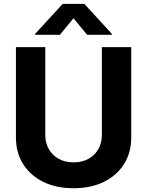

<svg xmlns="http://www.w3.org/2000/svg" viewBox="-20 -974 769 1004"><path d="M512.7 -727.5H666.2V-255.5Q666.2 -175.8 628.5 -116Q590.8 -56.2 522.9 -22.9Q455.1 10.4 364.6 10.4Q274.2 10.4 206.4 -22.9Q138.6 -56.2 100.9 -116Q63.3 -175.8 63.3 -255.5V-727.5H216.8V-268.2Q216.8 -226.4 235.3 -194.1Q253.7 -161.8 287 -143.4Q320.2 -125 364.6 -125Q409.4 -125 442.6 -143.4Q475.8 -161.8 494.2 -194.1Q512.7 -226.4 512.7 -268.2ZM435.5 -792 364.3 -878.7 293.4 -792H164.1V-797.3L308 -953.9H420.9L564.5 -797.3V-792Z"/></svg>

Font: Inter V
Style: 
Weight: 400
Designer: Rasmus Andersson
Foundry: rsms
Version: Version 4.000;git-a3f224843